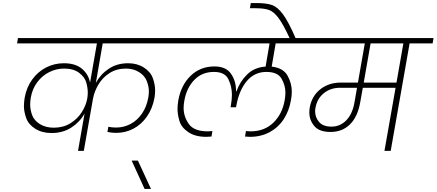

<svg xmlns="http://www.w3.org/2000/svg" viewBox="-20 -990 2865 1260"><path d="M654 -705 609 -446Q640 -503 694 -539Q748 -575 821 -575Q880 -575 924 -547Q968 -519 983 -477Q998 -435 998 -397Q998 -374 994 -349Q981 -278 944.5 -225.5Q908 -173 855.5 -145.5Q803 -118 743 -118Q714 -118 685 -124L691 -158Q715 -153 742 -153Q792 -153 836 -176Q880 -199 911 -243.5Q942 -288 953 -349Q957 -371 957 -390Q957 -422 943.5 -457.5Q930 -493 893 -516.5Q856 -540 807 -540Q745 -540 699 -510.5Q653 -481 626 -435.5Q599 -390 590 -341L530 0H492L535 -245Q503 -188 447.5 -152.5Q392 -117 318 -117Q256 -117 211.5 -145Q167 -173 152 -215Q137 -257 137 -294Q137 -320 142 -349Q154 -417 191.5 -468.5Q229 -520 283 -547.5Q337 -575 399 -575Q474 -575 517 -539.5Q560 -504 571 -448L616 -705H92L98 -740H1174L1168 -705ZM333 -152Q395 -152 442 -181Q489 -210 517 -254.5Q545 -299 553 -345Q556 -365 556 -383Q556 -412 546.5 -447.5Q537 -483 500 -511.5Q463 -540 401 -540Q350 -540 303.5 -517Q257 -494 224.5 -450.5Q192 -407 182 -349Q178 -325 178 -303Q178 -270 191 -234.5Q204 -199 242 -175.5Q280 -152 333 -152Z M929 250 844 64H885L971 250Z M1789 -705 1763 -553Q1839 -544 1867 -493.5Q1895 -443 1895 -389Q1895 -362 1889 -331Q1877 -262 1842 -208Q1807 -154 1750 -123Q1693 -92 1620 -92Q1609 -92 1588 -94L1594 -130Q1616 -128 1624 -128Q1715 -128 1773.5 -184.5Q1832 -241 1848 -331Q1853 -358 1853 -382Q1853 -430 1827.5 -474Q1802 -518 1728 -518Q1651 -518 1600.5 -459Q1550 -400 1531 -297L1529 -286H1493L1495 -297Q1502 -336 1502 -369Q1502 -421 1479 -469.5Q1456 -518 1384 -518Q1306 -518 1255.5 -466Q1205 -414 1190 -331Q1185 -305 1185 -282Q1185 -225 1219 -176.5Q1253 -128 1344 -128Q1354 -128 1374 -130L1368 -94Q1345 -92 1334 -92Q1261 -92 1215.5 -123Q1170 -154 1157.5 -196.5Q1145 -239 1145 -275Q1145 -301 1150 -331Q1168 -432 1231.5 -493Q1295 -554 1387 -554Q1463 -554 1496 -506Q1529 -458 1529 -395Q1529 -393 1529 -391H1532Q1554 -454 1601.5 -501Q1649 -548 1723 -553L1749 -705H1104L1110 -740H2072L2066 -705Z M1882 -737Q1839 -830 1808 -871.5Q1777 -913 1745.5 -924.5Q1714 -936 1656 -936H1620L1626 -970H1661Q1728 -970 1765 -957Q1802 -944 1838 -895Q1874 -846 1921 -737Z M2819 -705H2668L2544 0H2503L2576 -414H2361L2344 -319Q2327 -223 2276.5 -173.5Q2226 -124 2149 -124Q2075 -124 2042.5 -163Q2010 -202 2010 -252Q2010 -268 2013 -286Q2027 -361 2082.5 -404.5Q2138 -448 2216 -448H2329L2374 -705H2002L2008 -740H2825ZM2627 -705H2412L2367 -448H2582ZM2323 -414H2211Q2150 -414 2106 -379Q2062 -344 2051 -286Q2048 -272 2048 -259Q2048 -220 2074 -189.5Q2100 -159 2155 -159Q2212 -159 2252.5 -200.5Q2293 -242 2306 -317Z"/></svg>

Font: Fz Poppins ExtLt
Style: Italic
Weight: 200
Italic angle: -10°
Designer: Ninad Kale (Devanagari), Jonny Pinhorn (Latin)
Foundry: Indian Type Foundry
Version: Vit hóa bi Vntype.Com & FontZin.Com